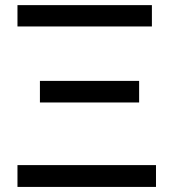

<svg xmlns="http://www.w3.org/2000/svg" viewBox="-20 -736 683 756"><path d="M48.8 -631.8V-715.8H578.1V-631.8ZM137.2 -417.5H527.8V-332.5H137.2ZM48.8 -85.9H594.2V0H48.8Z"/></svg>

Font: Arian AMU
Style: Regular
Weight: 400
Designer: Ruben Hakobyan (Tarumian)
Foundry: Ruben Hakobyan (Tarumian)
Version: Version 4.003